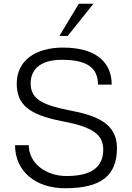

<svg xmlns="http://www.w3.org/2000/svg" viewBox="-20 -988 700 1021"><path d="M60 -216C60 -79 167 13 326 13C517 13 602 -53 602 -201C602 -336 486 -375 351 -401C216 -428 143 -456 143 -544C143 -628 206 -670 309 -670C441 -670 501 -629 501 -538H574C574 -664 481 -735 315 -735C166 -735 69 -664 69 -544C69 -434 130 -378 313 -343C473 -313 529 -272 529 -193C529 -98 465 -52 334 -52C222 -52 133 -121 133 -216ZM477 -968H399L296 -797H340Z"/></svg>

Font: Perun Light
Style: Regular
Weight: 300
Foundry: Copyright (c) Stefan Peev, Context Ltd, 2016
Version: Version 1.089